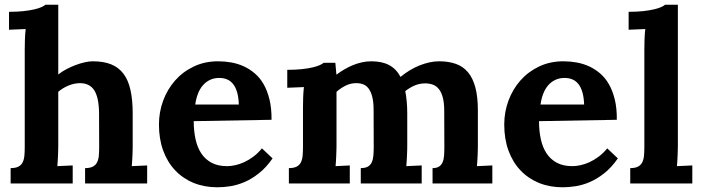

<svg xmlns="http://www.w3.org/2000/svg" viewBox="-20 -775 2969 811"><path d="M540.5 -160.6Q540.5 -153.3 540.3 -143.1Q540 -132.8 539.6 -121.1Q539.1 -109.4 538.3 -96.9Q537.6 -84.5 536.6 -73.2L601.6 -76.2V0H339.4V-64.9Q360.4 -64.9 372.3 -71.3Q384.3 -77.6 390.1 -89.4Q396 -101.1 397.5 -117.4Q398.9 -133.8 398.9 -153.8L398.4 -296.4Q397.9 -362.3 378.4 -393.1Q358.9 -423.8 317.4 -423.8Q291.5 -423.3 267.3 -412.8Q243.2 -402.3 226.1 -387.2V-160.6Q226.1 -153.3 225.8 -143.1Q225.6 -132.8 225.1 -121.1Q224.6 -109.4 223.9 -96.9Q223.1 -84.5 222.2 -73.2L287.1 -76.2V0H24.9V-64.9Q45.9 -64.9 57.9 -71.3Q69.8 -77.6 75.7 -89.4Q81.5 -101.1 83 -117.4Q84.5 -133.8 84.5 -153.8V-564.9Q84.5 -583 85.2 -606.4Q85.9 -629.9 88.4 -652.3L18.1 -649.4V-725.1Q52.7 -725.1 79.3 -728Q106 -731 124.8 -735.4Q143.6 -739.7 155 -744.9Q166.5 -750 171.9 -754.9H226.1V-460.4Q240.7 -472.2 259.5 -482.2Q278.3 -492.2 298.1 -499.8Q317.9 -507.3 337.2 -511.7Q356.4 -516.1 371.6 -516.1Q417.5 -516.1 449.5 -503.2Q481.4 -490.2 501.7 -463.4Q522 -436.5 531.2 -394.5Q540.5 -352.5 540.5 -294.9Z M906.2 -445.8Q884.3 -445.8 866.9 -437.5Q849.6 -429.2 836.9 -414.6Q824.2 -399.9 816.2 -379.2Q808.1 -358.4 804.7 -333.5H988.8Q987.8 -364.3 981.4 -385.7Q975.1 -407.2 964.1 -420.7Q953.1 -434.1 938.5 -439.9Q923.8 -445.8 906.2 -445.8ZM1127 -269 798.3 -263.2Q798.3 -222.2 805.9 -187.3Q813.5 -152.3 830.1 -127.2Q846.7 -102.1 873.5 -87.6Q900.4 -73.2 939.5 -73.2Q954.6 -73.2 973.1 -77.1Q991.7 -81.1 1011 -89.8Q1030.3 -98.6 1049.8 -113Q1069.3 -127.4 1086.4 -148.4L1131.3 -106Q1104.5 -67.4 1074.2 -43.5Q1043.9 -19.5 1013.4 -6.3Q982.9 6.8 953.4 11.5Q923.8 16.1 898.4 16.1Q843.3 16.1 797.9 -2.4Q752.4 -21 719.7 -55.7Q687 -90.3 669.2 -139.2Q651.4 -188 651.4 -249Q651.4 -301.8 669.2 -349.9Q687 -397.9 719.7 -435.1Q752.4 -472.2 798.6 -494.1Q844.7 -516.1 901.4 -516.1Q929.2 -516.1 956.8 -511.2Q984.4 -506.3 1009.5 -494.9Q1034.7 -483.4 1056.4 -464.8Q1078.1 -446.3 1093.8 -418.9Q1109.4 -391.6 1118.4 -354.5Q1127.4 -317.4 1127 -269Z M1700.2 -160.6Q1700.2 -153.3 1700 -143.1Q1699.7 -132.8 1699.2 -121.1Q1698.7 -109.4 1698 -96.9Q1697.3 -84.5 1696.3 -73.2L1761.2 -76.2V0H1503.9V-64.9Q1522.9 -64.9 1533.9 -71.3Q1544.9 -77.6 1550.3 -89.4Q1555.7 -101.1 1557.1 -117.4Q1558.6 -133.8 1558.6 -153.8L1558.1 -310.1Q1558.1 -342.8 1552.7 -364.7Q1547.4 -386.7 1537.8 -399.9Q1528.3 -413.1 1514.9 -418.5Q1501.5 -423.8 1484.4 -423.8Q1460.4 -423.8 1439 -412.8Q1417.5 -401.9 1401.4 -387.2V-160.6Q1401.4 -153.3 1401.1 -143.1Q1400.9 -132.8 1400.4 -121.1Q1399.9 -109.4 1399.2 -96.9Q1398.4 -84.5 1397.5 -73.2L1457.5 -76.2V0H1200.2V-64.9Q1221.2 -64.9 1233.2 -71.3Q1245.1 -77.6 1251 -89.4Q1256.8 -101.1 1258.3 -117.4Q1259.8 -133.8 1259.8 -153.8V-322.3Q1259.8 -340.3 1260.5 -362.5Q1261.2 -384.8 1263.7 -407.2L1193.4 -404.3V-480Q1228 -480 1254.6 -482.9Q1281.2 -485.8 1300 -490.2Q1318.8 -494.6 1330.3 -499.8Q1341.8 -504.9 1347.2 -509.8H1396.5L1400.9 -460.4H1402.3Q1417 -471.7 1434.6 -481.9Q1452.1 -492.2 1470.5 -499.8Q1488.8 -507.3 1508.5 -511.7Q1528.3 -516.1 1547.9 -516.1Q1593.8 -516.1 1623.8 -500Q1653.8 -483.9 1671.9 -450.2Q1689.9 -465.3 1710 -477.5Q1730 -489.7 1751.2 -498.3Q1772.5 -506.8 1793.7 -511.5Q1814.9 -516.1 1835 -516.1Q1875 -516.1 1905.8 -505.1Q1936.5 -494.1 1957 -469.5Q1977.5 -444.8 1988 -405.3Q1998.5 -365.7 1998.5 -308.1V-160.6Q1998.5 -153.3 1998.3 -143.1Q1998 -132.8 1997.6 -121.1Q1997.1 -109.4 1996.3 -96.9Q1995.6 -84.5 1994.6 -73.2L2059.6 -76.2V0H1807.1V-64.9Q1824.2 -64.9 1834.2 -71.3Q1844.2 -77.6 1849.4 -89.4Q1854.5 -101.1 1855.7 -117.4Q1856.9 -133.8 1856.9 -153.8L1856.4 -307.1Q1856.4 -340.8 1850.3 -363.3Q1844.2 -385.7 1833.7 -398.9Q1823.2 -412.1 1808.3 -417.5Q1793.5 -422.9 1775.4 -422.9Q1750 -422.4 1729.5 -413.1Q1709 -403.8 1691.9 -390.1Q1695.8 -369.6 1698 -346.2Q1700.2 -322.8 1700.2 -294.9Z M2364.7 -445.8Q2342.8 -445.8 2325.4 -437.5Q2308.1 -429.2 2295.4 -414.6Q2282.7 -399.9 2274.7 -379.2Q2266.6 -358.4 2263.2 -333.5H2447.3Q2446.3 -364.3 2439.9 -385.7Q2433.6 -407.2 2422.6 -420.7Q2411.6 -434.1 2397 -439.9Q2382.3 -445.8 2364.7 -445.8ZM2585.4 -269 2256.8 -263.2Q2256.8 -222.2 2264.4 -187.3Q2272 -152.3 2288.6 -127.2Q2305.2 -102.1 2332 -87.6Q2358.9 -73.2 2397.9 -73.2Q2413.1 -73.2 2431.6 -77.1Q2450.2 -81.1 2469.5 -89.8Q2488.8 -98.6 2508.3 -113Q2527.8 -127.4 2544.9 -148.4L2589.8 -106Q2563 -67.4 2532.7 -43.5Q2502.4 -19.5 2471.9 -6.3Q2441.4 6.8 2411.9 11.5Q2382.3 16.1 2356.9 16.1Q2301.8 16.1 2256.3 -2.4Q2210.9 -21 2178.2 -55.7Q2145.5 -90.3 2127.7 -139.2Q2109.9 -188 2109.9 -249Q2109.9 -301.8 2127.7 -349.9Q2145.5 -397.9 2178.2 -435.1Q2210.9 -472.2 2257.1 -494.1Q2303.2 -516.1 2359.9 -516.1Q2387.7 -516.1 2415.3 -511.2Q2442.9 -506.3 2468 -494.9Q2493.2 -483.4 2514.9 -464.8Q2536.6 -446.3 2552.2 -418.9Q2567.9 -391.6 2576.9 -354.5Q2585.9 -317.4 2585.4 -269Z M2843.3 -160.6Q2843.3 -153.3 2843 -143.1Q2842.8 -132.8 2842.3 -121.1Q2841.8 -109.4 2841.1 -96.9Q2840.3 -84.5 2839.4 -73.2L2904.3 -76.2V0H2642.1V-64.9Q2663.1 -64.9 2675 -71.3Q2687 -77.6 2692.9 -89.4Q2698.7 -101.1 2700.2 -117.4Q2701.7 -133.8 2701.7 -153.8V-564.9Q2701.7 -583 2702.4 -606.4Q2703.1 -629.9 2705.6 -652.3L2635.3 -649.4V-725.1Q2669.9 -725.1 2696.5 -728Q2723.1 -731 2741.9 -735.4Q2760.7 -739.7 2772.2 -744.9Q2783.7 -750 2789.1 -754.9H2843.3Z"/></svg>

Font: DimaFred
Style: Bold
Weight: 800
Designer: R.Balvardi
Foundry: R.Balvardi (r.balvardi@gmail.com)
Version: Version 1.00;August 2, 2018;FontCreator 11.5.0.2427 64-bit